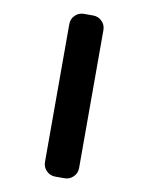

<svg xmlns="http://www.w3.org/2000/svg" viewBox="-85 -835 670 877"><g transform="rotate(10 250.0 -396.5)"><path d="M232.4 -19.5Q209 -19.5 191.9 -36.1Q174.8 -52.7 174.8 -77.1V-716.8Q174.8 -741.2 191.9 -757.8Q209 -774.4 232.4 -774.4H275.4Q298.8 -774.4 315.9 -757.8Q333 -741.2 333 -716.8V-77.1Q333 -52.7 315.9 -36.1Q298.8 -19.5 275.4 -19.5Z"/></g></svg>

Font: Rounded Mgen+ 1m bold
Style: Bold
Weight: 700
Designer: [Source Han Sans]
Ryoko NISHIZUKA  (kana & ideographs); Paul D. Hunt (Latin, Greek & Cyrillic); Wenlong ZHANG  (bopomofo
Version: Version 1.059.20150602